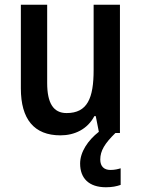

<svg xmlns="http://www.w3.org/2000/svg" viewBox="-20 -561 597 810"><path d="M489 219V149C479 152 465 156 446 156C419 156 403 141 403 112C403 75 422 44 467 0H486V-541H375V-266C375 -147 349 -84 261 -84C205 -84 179 -126 179 -211V-541H68V-188C68 -58 124 10 235 10C295 10 349 -16 378 -71H384L397 -5C351 31 318 80 318 129C318 191 355 229 427 229C453 229 472 225 489 219Z"/></svg>

Font: Noto Sans UI SemiCondensed Medium
Style: Regular
Weight: 500
Width: 4
Designer: Monotype Design Team
Foundry: Monotype Imaging Inc.
Version: Version 1.901